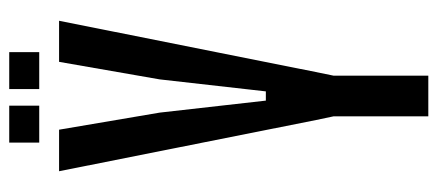

<svg xmlns="http://www.w3.org/2000/svg" viewBox="-286 -662 948 416"><g transform="rotate(-90 188.0 -454.0)"><path d="M144 0V-205L136 -243L25 -800H115L152 -582L178 -352H198L224 -582L262 -800H351L240 -244L232 -205V0ZM203 -843V-908H283V-843ZM87 -843V-908H167V-843Z"/></g></svg>

Font: Big Shoulders Display SemiBold
Style: Regular
Weight: 600
Designer: Patric King
Foundry: XO Type Co
Version: Version 1.000; ttfautohint (v1.8.2)